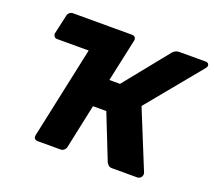

<svg xmlns="http://www.w3.org/2000/svg" viewBox="-118 -858 1133 1016"><g transform="rotate(20 448.0 -350.0)"><path d="M275 -543H97Q86 -543 80.5 -550.5Q75 -558 76 -568L100 -675Q102 -686 110.5 -693Q119 -700 129 -700H462Q473 -700 479 -693Q485 -686 483 -675ZM877 -700Q887 -700 892 -693.5Q897 -687 895 -679Q893 -673 888 -667L638 -363L772 -34Q774 -29 772 -23Q771 -13 763 -6.5Q755 0 745 0H604Q589 0 582.5 -7.5Q576 -15 573 -19L472 -274H397L344 -25Q342 -15 333.5 -7.5Q325 0 314 0H185Q174 0 168 -7Q162 -14 164 -25L303 -675Q305 -686 313.5 -693Q322 -700 333 -700H462Q473 -700 479 -693Q485 -686 483 -675L431 -434H491L690 -681Q696 -689 706 -694.5Q716 -700 731 -700Z"/></g></svg>

Font: Rubik
Style: Bold Italic
Weight: 700
Italic angle: -12°
Designer: Hubert and Fischer
Foundry: Hubert and Fischer
Version: Version 2.300;gftools[0.9.30]